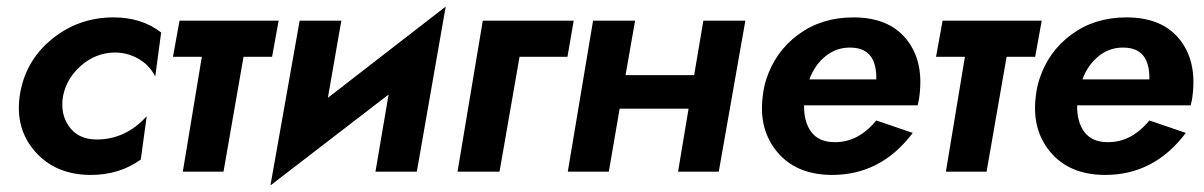

<svg xmlns="http://www.w3.org/2000/svg" viewBox="-20 -523 3669 585"><path d="M172 -230Q163 -176 190.5 -137.5Q218 -99 272 -98Q362 -97 427 -169L409 -37Q344 10 257 10Q151 10 88.5 -59.5Q26 -129 40 -230Q55 -335 136.5 -402.5Q218 -470 326 -470Q412 -470 471 -424L453 -290Q436 -324 402.5 -343.5Q369 -363 329 -363Q272 -362 227.5 -323.5Q183 -285 172 -230Z M527 -460H829L809 -350H722L661 0H537L595 -350H507Z M1020 -460 979 -225 1338 -503 1250 0H1124L1164 -235L804 42L893 -460Z M1451 -460H1728L1709 -350H1563L1502 0H1374Z M1787 -460H1915L1886 -294H2095L2123 -460H2251L2170 0H2046L2078 -192H1868L1835 0H1710Z M2761 -118Q2664 11 2513 10Q2406 9 2348.5 -59.5Q2291 -128 2304 -230Q2307 -257 2314 -279Q2341 -365 2412 -417.5Q2483 -470 2580 -470Q2687 -470 2740.5 -405Q2794 -340 2782 -236Q2781 -222 2776 -202H2430Q2429 -152 2451.5 -121.5Q2474 -91 2519 -90Q2593 -87 2650 -156ZM2572 -378Q2529 -379 2495.5 -352Q2462 -325 2446 -281H2650Q2652 -377 2572 -378Z M2852 -460H3154L3134 -350H3047L2986 0H2862L2920 -350H2832Z M3593 -118Q3496 11 3345 10Q3238 9 3180.5 -59.5Q3123 -128 3136 -230Q3139 -257 3146 -279Q3173 -365 3244 -417.5Q3315 -470 3412 -470Q3519 -470 3572.5 -405Q3626 -340 3614 -236Q3613 -222 3608 -202H3262Q3261 -152 3283.5 -121.5Q3306 -91 3351 -90Q3425 -87 3482 -156ZM3404 -378Q3361 -379 3327.5 -352Q3294 -325 3278 -281H3482Q3484 -377 3404 -378Z"/></svg>

Font: Jost* 600 Semi
Style: Italic
Weight: 600
Italic angle: -10°
Version: Version 3.500